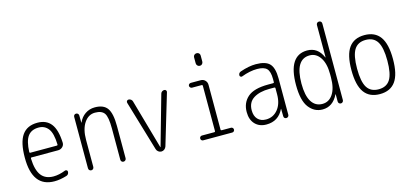

<svg xmlns="http://www.w3.org/2000/svg" viewBox="-65 -1224 3629 1699"><g transform="rotate(-15 1750.0 -375.0)"><path d="M253.9 -486.3Q187.5 -486.3 154.8 -442.4Q122.1 -398.4 118.2 -297.9Q118.2 -290 126 -290H368.2Q377 -290 377 -298.8Q374 -402.3 341.3 -444.3Q308.6 -486.3 253.9 -486.3ZM268.6 9.8Q66.4 9.8 67.4 -259.8Q67.4 -399.4 113.3 -464.8Q159.2 -530.3 253.9 -530.3Q335.9 -530.3 378.4 -475.6Q420.9 -420.9 425.8 -302.7Q426.8 -279.3 409.7 -263.2Q392.6 -247.1 369.1 -247.1H126Q118.2 -247.1 118.2 -238.3Q122.1 -131.8 159.7 -83Q197.3 -34.2 271.5 -34.2Q322.3 -34.2 380.9 -57.6Q388.7 -60.5 396.5 -56.2Q404.3 -51.8 404.3 -43Q404.3 -16.6 380.9 -8.8Q320.3 9.8 268.6 9.8Z M607.4 0Q597.7 0 590.3 -6.8Q583 -13.7 583 -25.4V-496.1Q583 -505.9 589.4 -512.7Q595.7 -519.5 606 -519.5Q616.2 -519.5 623 -512.7Q629.9 -505.9 629.9 -496.1L630.9 -430.7Q630.9 -429.7 631.8 -429.7Q632.8 -429.7 632.8 -430.7Q652.3 -476.6 691.4 -503.4Q730.5 -530.3 780.3 -530.3Q860.4 -530.3 894 -482.9Q927.7 -435.5 927.7 -320.3V-24.4Q927.7 -14.6 920.4 -7.3Q913.1 0 902.8 0Q892.6 0 885.7 -6.8Q878.9 -13.7 878.9 -24.4V-310.5Q878.9 -416 855 -450.2Q831.1 -484.4 770 -484.4Q709 -484.4 670.4 -427.2Q631.8 -370.1 631.8 -271.5V-25.4Q631.8 -14.6 625 -7.3Q618.2 0 607.4 0Z M1205.1 -34.2 1068.4 -494.1Q1065.4 -503.9 1071.3 -511.7Q1077.1 -519.5 1086.9 -519.5Q1098.6 -519.5 1108.4 -512.2Q1118.2 -504.9 1121.1 -494.1L1250 -40H1251H1252L1380.9 -495.1Q1383.8 -505.9 1393.1 -512.7Q1402.3 -519.5 1414.1 -519.5Q1423.8 -519.5 1429.7 -511.7Q1435.5 -503.9 1432.6 -495.1L1294.9 -34.2Q1290 -19.5 1277.8 -9.8Q1265.6 0 1250 0Q1234.4 0 1221.7 -9.8Q1209 -19.5 1205.1 -34.2Z M1631.8 0Q1623 0 1616.7 -6.3Q1610.4 -12.7 1610.4 -22Q1610.4 -31.2 1616.7 -37.6Q1623 -43.9 1631.8 -43.9H1746.1Q1753.9 -43.9 1753.9 -51.8V-466.8Q1753.9 -475.6 1746.1 -475.6H1657.2Q1648.4 -475.6 1641.6 -482.4Q1634.8 -489.3 1634.8 -498Q1634.8 -506.8 1641.6 -513.2Q1648.4 -519.5 1657.2 -519.5H1749Q1772.5 -519.5 1788.6 -502.9Q1804.7 -486.3 1804.7 -462.9V-51.8Q1804.7 -43.9 1814.5 -43.9H1898.4Q1907.2 -43.9 1913.6 -37.6Q1919.9 -31.2 1919.9 -22Q1919.9 -12.7 1913.6 -6.3Q1907.2 0 1898.4 0ZM1744.1 -730.5Q1744.1 -743.2 1752.9 -751.5Q1761.7 -759.8 1774.9 -759.8Q1788.1 -759.8 1796.4 -751.5Q1804.7 -743.2 1804.7 -730.5V-675.8Q1804.7 -663.1 1796.4 -653.8Q1788.1 -644.5 1774.9 -644.5Q1761.7 -644.5 1752.9 -653.8Q1744.1 -663.1 1744.1 -675.8Z M2315.4 -288.1Q2225.6 -288.1 2170.4 -253.4Q2115.2 -218.8 2115.2 -144.5Q2115.2 -92.8 2142.6 -63.5Q2169.9 -34.2 2217.8 -34.2Q2284.2 -34.2 2326.7 -85.9Q2369.1 -137.7 2369.1 -224.6V-279.3Q2369.1 -288.1 2360.4 -288.1ZM2210 9.8Q2145.5 9.8 2106.9 -30.8Q2068.4 -71.3 2068.4 -141.6Q2068.4 -225.6 2126 -276.9Q2183.6 -328.1 2315.4 -328.1H2360.4Q2369.1 -328.1 2369.1 -335.9V-365.2Q2369.1 -432.6 2343.8 -459.5Q2318.4 -486.3 2254.9 -486.3Q2188.5 -486.3 2111.3 -457Q2104.5 -454.1 2097.2 -459Q2089.8 -463.9 2089.8 -471.7Q2089.8 -495.1 2112.3 -502.9Q2191.4 -530.3 2254.9 -530.3Q2344.7 -530.3 2381.3 -491.7Q2418 -453.1 2418 -355.5V-23.4Q2418 -13.7 2411.1 -6.8Q2404.3 0 2394 0Q2383.8 0 2377.4 -6.3Q2371.1 -12.7 2371.1 -23.4L2370.1 -89.8Q2370.1 -90.8 2369.1 -90.8Q2368.2 -90.8 2368.2 -89.8Q2320.3 9.8 2210 9.8Z M2735.4 -482.4Q2602.5 -482.4 2601.6 -259.8Q2601.6 -149.4 2636.2 -93.8Q2670.9 -38.1 2735.4 -38.1Q2795.9 -38.1 2832 -92.3Q2868.2 -146.5 2868.2 -245.1V-275.4Q2868.2 -373 2831.5 -427.7Q2794.9 -482.4 2735.4 -482.4ZM2724.6 9.8Q2649.4 9.8 2600.6 -53.7Q2551.8 -117.2 2551.8 -259.8Q2551.8 -529.3 2724.6 -530.3Q2822.3 -530.3 2865.2 -430.7Q2865.2 -428.7 2867.2 -428.7Q2868.2 -428.7 2868.2 -429.7V-724.6Q2868.2 -735.4 2875 -742.7Q2881.8 -750 2893.1 -750Q2904.3 -750 2911.1 -743.2Q2918 -736.3 2918 -724.6V-24.4Q2918 -14.6 2911.1 -7.3Q2904.3 0 2894 0Q2883.8 0 2877 -6.8Q2870.1 -13.7 2870.1 -24.4V-89.8Q2870.1 -90.8 2868.2 -90.8Q2867.2 -90.8 2867.2 -88.9Q2818.4 9.8 2724.6 9.8Z M3355.5 -433.1Q3322.3 -486.3 3250 -486.3Q3177.7 -486.3 3144.5 -433.1Q3111.3 -379.9 3111.3 -259.8Q3111.3 -139.6 3144.5 -86.9Q3177.7 -34.2 3250 -34.2Q3322.3 -34.2 3355.5 -86.9Q3388.7 -139.6 3388.7 -259.8Q3388.7 -379.9 3355.5 -433.1ZM3393.1 -55.7Q3345.7 9.8 3250 9.8Q3154.3 9.8 3106.9 -55.7Q3059.6 -121.1 3059.6 -260.3Q3059.6 -399.4 3106.9 -464.8Q3154.3 -530.3 3250 -530.3Q3345.7 -530.3 3393.1 -464.8Q3440.4 -399.4 3440.4 -260.3Q3440.4 -121.1 3393.1 -55.7Z"/></g></svg>

Font: Rounded-X Mgen+ 1m light
Style: Regular
Weight: 200
Designer: [Source Han Sans]
Ryoko NISHIZUKA  (kana & ideographs); Paul D. Hunt (Latin, Greek & Cyrillic); Wenlong ZHANG  (bopomofo
Version: Version 1.059.20150602